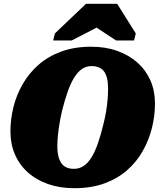

<svg xmlns="http://www.w3.org/2000/svg" viewBox="-20 -974 858 1011"><path d="M371 17Q296 17 234 -4.5Q172 -26 127.5 -65.5Q83 -105 59 -160Q35 -215 35 -282Q35 -347 51 -411Q67 -475 100 -532Q133 -589 183 -633Q233 -677 302.5 -702.5Q372 -728 460 -728Q536 -728 597.5 -706Q659 -684 703.5 -644.5Q748 -605 772 -550.5Q796 -496 796 -429Q796 -364 780 -300Q764 -236 731.5 -178.5Q699 -121 648.5 -77Q598 -33 529 -8Q460 17 371 17ZM462 -626Q433 -626 410.5 -610Q388 -594 369.5 -563.5Q351 -533 336 -490Q321 -447 307 -392Q299 -357 293.5 -324.5Q288 -292 285 -261.5Q282 -231 282 -205Q282 -172 288 -149Q294 -126 305 -112Q316 -98 332 -91.5Q348 -85 369 -85Q398 -85 421 -100.5Q444 -116 462.5 -146.5Q481 -177 496 -220.5Q511 -264 524 -318Q533 -353 538.5 -386Q544 -419 546.5 -449Q549 -479 549 -506Q549 -539 543.5 -562Q538 -585 527 -599Q516 -613 499.5 -619.5Q483 -626 462 -626ZM597 -954H433L269 -798L260 -761H358L542 -856H447L591 -761H686L695 -798Z"/></svg>

Font: Roboto Serif 20pt Black
Style: Italic
Weight: 900
Italic angle: -10°
Version: Version 1.008